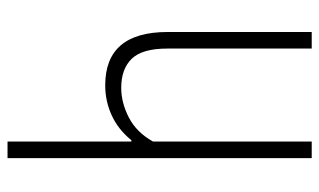

<svg xmlns="http://www.w3.org/2000/svg" viewBox="-189 -659 848 510"><g transform="rotate(-90 235.0 -404.0)"><path d="M70 -808H114V-479H117.5Q146 -514 183.5 -531.2Q221 -548.5 263.5 -548.5Q405 -548.5 405 -383V0H361V-384Q361 -450 334 -478Q307 -506 256.5 -506Q217.5 -506 178 -485.8Q138.5 -465.5 114 -421.5V0H70Z"/></g></svg>

Font: Encode Sans Condensed ExLight
Style: Regular
Weight: 275
Width: 3
Designer: Multiple Designers
Foundry: Impallari Type
Version: Version 2.000